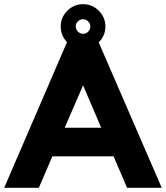

<svg xmlns="http://www.w3.org/2000/svg" viewBox="-25 -900 795 920"><path d="M296 -698Q266 -730 266 -773.5Q266 -817 297.5 -848.5Q329 -880 373 -880Q417 -880 448.5 -848.5Q480 -817 480 -773Q480 -729 448 -697L750 0H584L519 -151H226L161 0H-5ZM373 -491 285 -288H460ZM348 -797Q338 -787 338 -773Q338 -759 348.5 -748.5Q359 -738 373 -738Q387 -738 397.5 -748.5Q408 -759 408 -773Q408 -787 397.5 -797.5Q387 -808 373 -808Q359 -808 348 -797Z"/></svg>

Font: Montserrat_am3
Style: Bold
Weight: 700
Designer: Julieta Ulanovsky
Foundry: Julieta Ulanovsky. Armenina letters added by Vahan Hovhannisyan
Version: Version 2.001